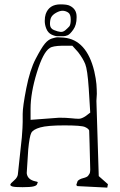

<svg xmlns="http://www.w3.org/2000/svg" viewBox="-20 -854 549 880"><path d="M257.3 -834Q289.1 -834 300.8 -827.1Q331.1 -812 331.1 -777.8V-773.4Q331.1 -739.7 315.9 -718.3Q300.8 -696.8 290 -692.4Q279.3 -688 270 -688H244.1Q231.9 -688 215.8 -695.8Q200.2 -703.6 192.6 -721.7Q185.1 -739.7 185.1 -758.1Q185.1 -776.4 189.5 -789.6Q205.1 -834 257.3 -834ZM266.6 -804.7Q253.9 -804.7 237.5 -795.7Q221.2 -786.6 215.1 -775.4Q209 -764.2 209 -743.9Q209 -723.6 227.1 -716.3Q245.1 -709 257.1 -707.8Q269 -706.5 279.8 -715.8Q290.5 -725.1 297.4 -732.7Q304.2 -740.2 304.2 -764.9Q304.2 -789.6 291.7 -797.1Q279.3 -804.7 266.6 -804.7ZM330.1 -7.8 335.9 -24.4Q343.8 -33.2 361.3 -37.6Q378.9 -42 383.8 -48.3Q388.7 -54.7 390.1 -57.6Q391.6 -60.5 392.1 -62.5Q392.6 -64.5 393.1 -69.3Q393.6 -74.2 393.6 -76.2L390.6 -195.3L388.7 -255.9Q385.7 -264.6 369.1 -272Q352.5 -279.3 274.9 -279.3Q197.3 -279.3 164.6 -270Q131.8 -260.7 123.5 -245.1Q115.2 -229.5 109.4 -168.9L102.5 -60.5Q105.5 -30.3 143.6 -22.5Q149.4 -21.5 153.3 -19.5Q152.3 -16.6 149.9 -9.8Q147.5 -2.9 132.8 0.5Q118.2 3.9 83.5 3.9Q48.8 3.9 38.1 1Q27.3 -2 27.3 -7.3Q27.3 -12.7 44.9 -27.3Q62.5 -42 62.5 -60.5L80.1 -224.6Q84 -273.4 84 -294.9V-332Q84 -365.2 100.6 -449.7Q117.2 -534.2 143.6 -584.5Q169.9 -634.8 185.1 -653.3Q200.2 -671.9 218.3 -677.7Q236.3 -683.6 246.1 -683.1Q255.9 -682.6 272.5 -681.6Q377 -671.9 412.1 -527.3Q419.9 -492.2 421.9 -468.8Q423.8 -443.4 423.8 -423.8L421.9 -391.6L432.6 -46.9L474.6 -9.8L471.7 5.9L335 -1Q330.1 -2.9 330.1 -7.8ZM120.1 -355.5V-304.7L251 -314.5Q284.2 -314.5 306.2 -312Q328.1 -309.6 341.3 -309.6Q354.5 -309.6 373 -322.3L393.6 -337.9L386.7 -449.2Q380.9 -535.2 370.6 -560.5Q360.4 -585.9 337.9 -615.2L311.5 -644.5H265.6Q220.7 -643.6 208 -633.8Q177.7 -615.2 148.9 -521.5Q120.1 -427.7 120.1 -355.5Z"/></svg>

Font: Drukaatie burti
Style: Thin
Weight: 100
Version: Version 0.14